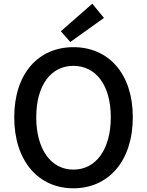

<svg xmlns="http://www.w3.org/2000/svg" viewBox="-20 -1005 794 1038"><path d="M377 13C566 13 698 -134 698 -371C698 -608 566 -750 377 -750C188 -750 57 -608 57 -371C57 -134 188 13 377 13ZM377 -88C255 -88 176 -198 176 -371C176 -544 255 -649 377 -649C499 -649 579 -544 579 -371C579 -198 499 -88 377 -88ZM360 -778 542 -908 479 -985 309 -836Z"/></svg>

Font: Noto Sans Japanese Medium
Style: Regular
Weight: 500
Designer: Ryoko NISHIZUKA (kana & ideographs); Paul D. Hunt (Latin, Greek & Cyrillic); Wenlong ZHANG (bopomofo); Sandoll Communica
Foundry: Adobe Systems Incorporated
Version: Version 1.000;PS 1;hotconv 1.0.78;makeotf.lib2.5.61930